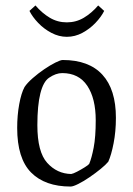

<svg xmlns="http://www.w3.org/2000/svg" viewBox="-20 -675 488 704"><path d="M239 9Q145 9 94 -42.5Q43 -94 43 -206Q43 -252 50.5 -293Q58 -334 70 -356Q80 -371 100 -388.5Q120 -406 142 -421Q164 -436 183 -445.5Q202 -455 210 -455Q306 -455 355.5 -401Q405 -347 405 -243Q405 -193 396.5 -149.5Q388 -106 377 -82Q368 -71 349 -55.5Q330 -40 308 -25Q286 -10 267 -0.5Q248 9 239 9ZM241 -37Q248 -38 262.5 -45.5Q277 -53 290.5 -61.5Q304 -70 307 -74Q316 -95 323.5 -134Q331 -173 331 -234Q331 -314 300 -360.5Q269 -407 208 -407Q185 -407 160 -390Q139 -376 128 -332.5Q117 -289 117 -216Q117 -118 153 -78Q189 -38 241 -37ZM225 -540Q196 -540 168.5 -554.5Q141 -569 120 -591Q99 -613 88 -635L110 -655Q134 -627 162.5 -610Q191 -593 225 -593Q259 -593 287.5 -610Q316 -627 340 -655L362 -635Q351 -613 330 -591Q309 -569 282 -554.5Q255 -540 225 -540Z"/></svg>

Font: Grenze Gotisch Light
Style: Regular
Weight: 300
Designer: Renata Polastri
Foundry: Omnibus-Type
Version: Version 1.001